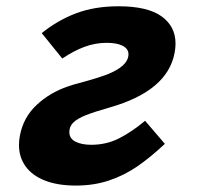

<svg xmlns="http://www.w3.org/2000/svg" viewBox="-20 -579 640 612"><path d="M40.5 -117Q40.5 -131.5 43.5 -147Q54.5 -205 96.8 -244.5Q139 -284 196.5 -303.5Q213 -309.5 244.5 -317.5Q286 -329 313 -338.5Q340 -348 361.2 -362.2Q382.5 -376.5 388 -395.5Q389.5 -401 389.5 -406Q389.5 -423.5 371 -433Q352.5 -442.5 320 -442.5Q284 -442.5 249.5 -429.8Q215 -417 178.5 -392.5L113 -473.5Q164 -514.5 223 -536.8Q282 -559 358 -559Q450 -559 494.8 -527Q539.5 -495 539.5 -440Q539.5 -425.5 536.5 -410.5Q514 -289.5 331.5 -237Q280.5 -222.5 253.5 -211.8Q226.5 -201 213.8 -188.5Q201 -176 201 -158Q201 -137.5 220.5 -127.5Q240 -117.5 271 -117.5Q318.5 -117.5 358.5 -137.5Q398.5 -157.5 442.5 -194L505.5 -120.5Q459 -77 417.5 -48.5Q376 -20 327.8 -3.8Q279.5 12.5 222 12.5Q164 12.5 123.2 -3.5Q82.5 -19.5 61.5 -48.8Q40.5 -78 40.5 -117Z"/></svg>

Font: JuliaMono Black
Style: Italic
Weight: 900
Italic angle: -9°
Monospace: yes
Designer: cormullion
Foundry: corm
Version: Version 0.057; ttfautohint (v1.8.4)